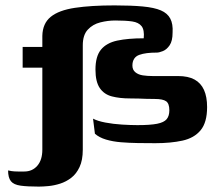

<svg xmlns="http://www.w3.org/2000/svg" viewBox="-20 -526 824 712"><path d="M10 106Q13 107 23 108.5Q33 110 46.5 110Q60 110 70 110Q100 110 118.5 88.5Q137 67 137 29Q137 -14 137 -44.5Q137 -75 137 -99Q137 -123 137 -147Q137 -171 137 -201.5Q137 -232 137 -275Q132 -275 116.5 -275Q101 -275 85 -275Q69 -275 64 -275Q64 -278 64 -282.5Q64 -287 64 -302.5Q64 -318 64 -352Q69 -352 85 -352Q101 -352 116.5 -352Q132 -352 137 -352V-393Q138 -439 168 -463.5Q198 -488 258 -497Q318 -506 405 -506Q467 -506 509.5 -502Q552 -498 576.5 -487.5Q601 -477 611.5 -457Q622 -437 620 -405Q620 -374 609 -358Q598 -342 584 -336.5Q570 -331 562 -331Q541 -331 525 -329Q509 -327 496.5 -322.5Q484 -318 477.5 -308Q471 -298 471 -283Q471 -267 482 -258Q493 -249 510 -246.5Q527 -244 546 -244Q573 -244 598 -244Q623 -244 640 -244Q678 -244 701.5 -231Q725 -218 736.5 -192.5Q748 -167 748 -129Q748 -72 724 -43Q700 -14 656.5 -4.5Q613 5 556 5Q524 5 491.5 4.5Q459 4 428.5 1.5Q398 -1 373 -8.5Q348 -16 332 -30L325 -86Q342 -77 371 -71.5Q400 -66 432.5 -64Q465 -62 490 -62Q537 -62 562.5 -67Q588 -72 598 -84Q608 -96 608 -117Q608 -142 596 -150.5Q584 -159 554 -159Q536 -159 522 -159.5Q508 -160 494.5 -160.5Q481 -161 461 -161Q424 -161 395 -168.5Q366 -176 350 -199.5Q334 -223 334 -268Q334 -317 354.5 -342Q375 -367 415 -375.5Q455 -384 513 -384Q516 -415 505 -429Q494 -443 470 -446.5Q446 -450 407 -450Q380 -450 352 -443Q324 -436 305.5 -416Q287 -396 287 -358V29Q287 68 275 93.5Q263 119 244 133.5Q225 148 203 155Q181 162 160 164Q139 166 124 166Q82 166 56.5 162.5Q31 159 20.5 146Q10 133 10 106Z"/></svg>

Font: Genos Thin
Style: Bold
Weight: 700
Version: Version 1.010